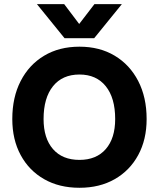

<svg xmlns="http://www.w3.org/2000/svg" viewBox="-20 -881 751 909"><path d="M425.8 -700 556.8 -861.3H427L354.9 -767.5L284 -861.3H154.9L285.7 -700ZM38.2 -317.5Q38.2 -220 77.9 -146.8Q117.5 -73.5 188.9 -32.8Q260.3 8 356.3 8Q451.8 8 523.2 -32.8Q594.5 -73.5 634.3 -146.8Q674.2 -220 674.2 -317.5Q674.2 -420.5 634.3 -497.5Q594.5 -574.5 523.2 -617.2Q451.8 -660 356.3 -660Q260.3 -660 188.9 -617.2Q117.5 -574.5 77.9 -497.5Q38.2 -420.5 38.2 -317.5ZM525.3 -317.5Q525.3 -226.3 480.7 -175.1Q436.1 -124 356.2 -124Q275.5 -124 230.9 -175.1Q186.3 -226.3 186.3 -317.5Q186.3 -417.4 230.9 -472.8Q275.5 -528.2 356.2 -528.2Q436.1 -528.2 480.7 -472.8Q525.3 -417.4 525.3 -317.5Z"/></svg>

Font: Overused Grotesk Light
Style: Regular
Weight: 300
Designer: RandomMaerks
Version: Version 0.005